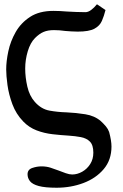

<svg xmlns="http://www.w3.org/2000/svg" viewBox="-20 -692 574 899"><path d="M9 -367Q9 -405 19 -452Q29 -499 53.5 -542Q78 -585 121 -613Q164 -641 230 -641Q260 -641 294 -638Q314 -637 336 -636Q358 -635 380 -635Q393 -635 407 -645.5Q421 -656 434 -672L474 -645Q467 -617 457 -594Q447 -571 422 -557.5Q397 -544 344 -544Q328 -544 314 -545Q300 -546 286 -547Q273 -549 259 -550Q245 -551 233 -551Q204 -551 184 -542.5Q164 -534 144 -514Q122 -492 110 -452Q98 -412 98 -371Q98 -330 108 -286.5Q118 -243 143 -215Q173 -181 212 -174Q251 -167 291 -166Q336 -164 379.5 -157Q423 -150 452 -125Q466 -112 476 -100Q486 -88 491 -74Q502 -33 502 -6Q502 57 465.5 100Q429 143 370.5 165Q312 187 245 187Q191 187 161.5 179Q132 171 120.5 156.5Q109 142 109 124Q109 102 131 94.5Q153 87 174 87Q197 87 216 93Q235 99 253 106Q271 113 288 119Q305 125 318 125Q342 125 365 112Q388 99 402.5 76Q417 53 417 23Q417 -13 401 -29Q385 -45 358.5 -50Q332 -55 301 -57Q266 -59 226.5 -63.5Q187 -68 151.5 -81.5Q116 -95 89 -123Q55 -158 38 -204Q21 -250 15 -294Q9 -338 9 -367Z"/></svg>

Font: Libertinus Serif SemiBold
Style: Regular
Weight: 600
Designer: Philipp H. Poll, Khaled Hosny
Foundry: Caleb Maclennan
Version: Version 7.051;RELEASE